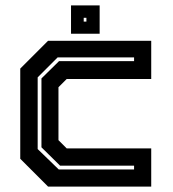

<svg xmlns="http://www.w3.org/2000/svg" viewBox="-20 -691 642 711"><path d="M158 0 55 -103V-437L158 -540H540V-398.5H227L196.5 -368V-172L227 -141.5H540V0ZM197.5 -63.5H476.5V-77.5H202.5L133.5 -145.5V-400.5L198.5 -464.5H476.5V-478.5H193.5L119.5 -404.5V-139ZM243 -566V-671H349V-566ZM290 -611H300V-625H290Z"/></svg>

Font: Tourney
Style: Bold
Weight: 700
Designer: Tyler Finck
Foundry: Etcetera Type Co
Version: Version 1.015